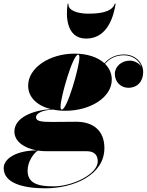

<svg xmlns="http://www.w3.org/2000/svg" viewBox="-105 -760 796 1040"><path d="M266 -740H261.5C251.5 -679 251.5 -551 361.5 -551C481.5 -551 511.5 -679 521.5 -740H517C501 -691 425.5 -686 371.5 -686C317.5 -686 261 -703 266 -740ZM249 -160C385.5 -160 500.5 -233 500.5 -328.5C500.5 -362.5 487 -391.5 463.5 -414.5C492 -446 525.5 -460.5 566.5 -460.5C611.5 -460.5 648 -434.5 660.5 -398.5C647.5 -419 622 -431.5 598 -431.5C554 -431.5 517 -400.5 517 -359.5C517 -316 549.5 -284.5 589.5 -284.5C642 -284.5 670.5 -322 670.5 -369.5C670.5 -422.5 626 -465 567 -465C524 -465 489 -449 460.5 -417.5C424.5 -450.5 367 -469.5 299 -469.5C162.5 -469.5 47.5 -392 47.5 -296.5C47.5 -232.5 96 -187.5 170 -169C76 -163 -27 -124.5 -27 -47.5C-27 6.5 26.5 42.5 94 54.5C-19 55.5 -85 100 -85 150.5C-85 230.5 16.5 260 140 260C294.5 260 460.5 188 460.5 42C460.5 -54 398 -100.5 308 -100.5C279.5 -100.5 212 -99.5 177 -99.5C118.5 -99.5 90 -103 90 -125.5C90 -143.5 119 -164 182.5 -166.5C203 -162 225.5 -160 249 -160ZM230 -166.5C224.5 -166.5 223 -174 223 -183.5C223 -232.5 289 -464 318 -464C324.5 -464 325 -457 325 -447.5C325 -398.5 259 -166.5 230 -166.5ZM44.5 164C44.5 114 78 69.5 100 55.5C115 58 130.5 59 146.5 59H365C409.5 59 424.5 84 424.5 114C424.5 184 286.5 249.5 185 249.5C96.5 249.5 44.5 231 44.5 164Z"/></svg>

Font: Bodoni* 36pt Fatface
Style: Italic
Weight: 900
Italic angle: -13°
Version: Version 2.3